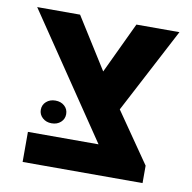

<svg xmlns="http://www.w3.org/2000/svg" viewBox="-70 -655 724 724"><g transform="rotate(10 292.5 -292.5)"><path d="M62.6 0V-115.1H333L15.3 -584.6H179.5L337.3 -333.6L521.8 -66.7V0ZM368.6 -220 278.1 -337 395.2 -584.6H560ZM144.5 -162.4Q123.7 -162.4 109.8 -175Q95.9 -187.6 95.9 -205.9Q95.9 -224.8 109.8 -237.1Q123.7 -249.4 144.5 -249.4Q165.8 -249.4 179.4 -237.1Q193.1 -224.8 193.1 -205.9Q193.1 -187.2 179.4 -174.8Q165.8 -162.4 144.5 -162.4Z"/></g></svg>

Font: Heebo
Style: Regular
Weight: 400
Designer: Oded Ezer
Foundry: Ezer Type House
Version: Version 3.100